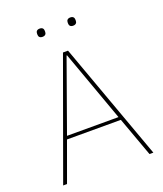

<svg xmlns="http://www.w3.org/2000/svg" viewBox="-156 -970 912 1072"><g transform="rotate(-20 300.0 -434.0)"><path d="M208 -819C225 -819 231 -829 231 -840V-847C231 -858 225 -868 208 -868C191 -868 185 -858 185 -847V-840C185 -829 191 -819 208 -819ZM390 -819C407 -819 413 -829 413 -840V-847C413 -858 407 -868 390 -868C373 -868 367 -858 367 -847V-840C367 -829 373 -819 390 -819ZM568 0 315 -698H285L32 0H55L140 -234H460L545 0ZM453 -253H147L298 -675H301Z"/></g></svg>

Font: IBM Plex Sans Thai Looped Thin
Style: Regular
Weight: 100
Designer: Mike Abbink, Paul van der Laan, Pieter van Rosmalen, Ben Mitchell, Mark Frömberg
Foundry: Bold Monday
Version: Version 1.1